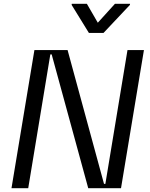

<svg xmlns="http://www.w3.org/2000/svg" viewBox="-20 -991 788 1011"><path d="M358 -970.9 357.2 -965.2 448.2 -817.5H524.9L664.1 -965.2L664.8 -970.9H585.2L495 -871.4L437.5 -970.9ZM651.3 -727.3 534.8 -22.7H527.7L335.9 -727.3H161.2L40.5 0H128.6L245 -704.5H252.1L444.6 0H617.2L737.9 -727.3Z"/></svg>

Font: Riot Sans 2.0
Style: Italic
Weight: 400
Italic angle: -9.39999°
Designer: Rasmus Andersson
Foundry: rsms
Version: Version 3.006;hotconv 1.0.109;makeotfexe 2.5.65596